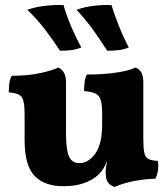

<svg xmlns="http://www.w3.org/2000/svg" viewBox="-20 -736 670 765"><path d="M232 6Q158 6 118 -35Q78 -76 78 -179V-284Q78 -329 68 -347Q58 -365 15 -368Q15 -385 17 -402.5Q19 -420 27 -434Q90 -434 139 -444.5Q188 -455 212 -467Q226 -461 234.5 -447Q243 -433 243 -408V-204Q243 -137 255.5 -111.5Q268 -86 296 -86Q332 -86 359.5 -124Q387 -162 387 -241V-289Q387 -334 374 -352Q361 -370 315 -373Q315 -390 317 -407.5Q319 -425 326 -439Q392 -439 444.5 -447Q497 -455 520 -467Q535 -461 543 -447Q551 -433 551 -408V-181Q551 -145 555 -127Q559 -109 571.5 -102.5Q584 -96 609 -95Q612 -76 609.5 -58Q607 -40 599 -24Q558 -23 515.5 -15Q473 -7 436 9Q417 2 409 -11Q401 -24 401 -48Q401 -68 407 -96Q394 -60 371 -39Q350 -19 315 -6.5Q280 6 232 6ZM407 -534Q379 -578 351 -617Q323 -656 285 -697Q315 -708 351 -712.5Q387 -717 424 -716Q436 -677 454 -632Q472 -587 493 -547Q463 -533 407 -534ZM219 -534Q190 -578 160.5 -617Q131 -656 89 -697Q120 -708 157 -712.5Q194 -717 233 -716Q244 -677 263 -632Q282 -587 304 -547Q273 -533 219 -534Z"/></svg>

Font: Vollkorn ExtraBold
Style: Regular
Weight: 800
Designer: Friedrich Althausen
Foundry: Friedrich Althausen
Version: Version 5.000; ttfautohint (v1.8.3)